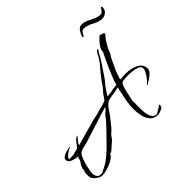

<svg xmlns="http://www.w3.org/2000/svg" viewBox="-151 -798 1014 1014"><g transform="rotate(-45 356.0 -291.0)"><path d="M85 30Q69 30 50.5 16Q32 2 29 -14Q28 -20 28.5 -26.5Q29 -33 29 -39V-46Q30 -49 31.5 -53Q33 -57 36 -58V-59Q34 -61 34 -65Q34 -71 37 -76Q40 -81 40 -86Q47 -95 53 -105Q59 -115 59 -127L66 -133H60Q45 -133 24.5 -140.5Q4 -148 4 -167Q4 -175 13 -181.5Q22 -188 33.5 -192Q45 -196 52 -196Q59 -200 69 -200V-199H68V-197Q62 -195 50 -188Q38 -181 28.5 -172Q19 -163 19 -155H48Q49 -155 52 -155.5Q55 -156 56 -157Q64 -159 71.5 -161Q79 -163 86 -165Q92 -167 100.5 -179Q109 -191 119 -202Q129 -213 139 -212V-211Q139 -210 137 -210Q135 -207 128 -199Q121 -191 115 -183Q109 -175 109 -171L108 -170L249 -209Q251 -210 258 -212Q265 -214 266 -212L267 -214Q283 -216 296 -220Q313 -226 330.5 -229.5Q348 -233 365 -240Q373 -243 381.5 -257.5Q390 -272 396 -278Q409 -291 418.5 -304.5Q428 -318 438 -333Q456 -357 480 -384.5Q504 -412 517 -438Q518 -440 518.5 -442Q519 -444 520 -445L534 -462Q537 -459 537 -456Q537 -452 533.5 -448.5Q530 -445 528 -442Q525 -437 522.5 -431.5Q520 -426 517 -421Q510 -409 502.5 -397Q495 -385 487 -374Q477 -359 466.5 -343Q456 -327 445 -313Q443 -310 439.5 -307Q436 -304 434 -301Q432 -299 423 -286Q414 -273 406 -260.5Q398 -248 397 -246L436 -251L437 -252L474 -257Q478 -275 488.5 -301Q499 -327 511 -353.5Q523 -380 531 -397L547 -430Q547 -433 547 -436Q547 -439 548 -442Q550 -451 558.5 -463.5Q567 -476 578 -487.5Q589 -499 595 -504Q601 -502 611 -500Q621 -498 622 -491L621 -485Q611 -478 598.5 -458Q586 -438 580 -427Q578 -423 576.5 -418Q575 -413 573 -409Q572 -405 566.5 -394.5Q561 -384 559 -384Q547 -358 534 -332.5Q521 -307 513 -278Q512 -276 510 -270Q508 -264 509 -262H514Q523 -262 532 -263Q541 -264 551 -264Q592 -264 622 -248Q652 -232 652 -200Q652 -187 640 -175Q628 -163 613 -154Q598 -145 589 -139V-141H588V-143Q596 -149 607.5 -162.5Q619 -176 627.5 -191.5Q636 -207 636 -217Q636 -232 619.5 -238.5Q603 -245 583 -247Q563 -249 553 -249Q544 -249 531 -248Q518 -247 510 -245Q502 -242 496 -226Q490 -210 485.5 -190Q481 -170 478.5 -155Q476 -140 474 -139Q475 -136 475 -128Q475 -118 474.5 -107.5Q474 -97 474 -86Q474 -72 476 -50.5Q478 -29 487 -12.5Q496 4 516 4Q519 2 529 -3.5Q539 -9 548 -15Q557 -21 557 -22H561V-15Q561 -3 544.5 4Q528 11 518 11Q489 11 473.5 -7Q458 -25 452.5 -50.5Q447 -76 447 -99Q447 -136 454.5 -171.5Q462 -207 469 -242H467Q456 -238 438 -235.5Q420 -233 403 -230Q386 -227 378 -220Q362 -207 350.5 -188.5Q339 -170 325 -153Q321 -148 312.5 -137Q304 -126 295 -115.5Q286 -105 281 -101Q279 -99 276 -97Q273 -95 271 -93L250 -65L233 -51Q226 -45 214.5 -34Q203 -23 193 -23Q189 -9 168 3.5Q147 16 122.5 23Q98 30 85 30ZM84 20Q90 20 102 14.5Q114 9 126 2Q138 -5 143 -8Q175 -31 202.5 -58.5Q230 -86 257 -114Q268 -126 279.5 -137.5Q291 -149 301 -161Q306 -166 310 -172.5Q314 -179 318 -183Q324 -191 334.5 -199Q345 -207 349 -215H348Q347 -215 328 -209.5Q309 -204 281.5 -195Q254 -186 225 -177Q196 -168 174.5 -161Q153 -154 146 -152Q133 -148 118 -145.5Q103 -143 92 -135Q82 -128 73 -104Q64 -80 58.5 -54.5Q53 -29 53 -16Q53 0 60 10Q67 20 84 20ZM667 -556Q657 -556 644 -560Q631 -564 621 -569Q611 -576 593.5 -582.5Q576 -589 562 -589Q550 -589 543 -577Q536 -565 533 -560Q532 -559 531 -559Q524 -559 526 -566Q527 -568 531.5 -579.5Q536 -591 545.5 -601.5Q555 -612 570 -612Q581 -612 593.5 -608Q606 -604 615 -599Q626 -593 643 -585.5Q660 -578 677 -578Q688 -578 694.5 -588Q701 -598 705 -603Q707 -605 709.5 -604Q712 -603 712 -598Q712 -578 698.5 -567Q685 -556 667 -556Z"/></g></svg>

Font: Qwitcher Grypen
Style: Regular
Weight: 400
Designer: Robert E. Leuschke
Foundry: Robert E. Leuschke
Version: Version 1.100; ttfautohint (v1.8.3)